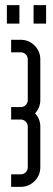

<svg xmlns="http://www.w3.org/2000/svg" viewBox="-20 -726 206 746"><path d="M110.4 -706H159.1V-634.3H110.4ZM6.7 -706H55.4V-634.3H6.7ZM116.2 -285.7Q136.6 -263.6 136.6 -234.1V-76.2Q136.6 -44.6 114.3 -22.3Q92 0 60.4 0H23.3V-48.7H60.4Q72.1 -48.7 80 -56.6Q87.9 -64.6 87.9 -76.2V-234.1Q87.9 -245.3 80 -253.4Q72.1 -261.6 60.4 -261.6H23.3V-309.9H60.4Q72.1 -309.9 80 -318Q87.9 -326.1 87.9 -337.4V-495.2Q87.9 -506.9 80 -514.8Q72.1 -522.7 60.4 -522.7H23.3V-571.4H60.4Q92 -571.4 114.3 -549.1Q136.6 -526.9 136.6 -495.2V-337.4Q136.6 -307.8 116.2 -285.7Z"/></svg>

Font: Marapfhont
Style: Book
Weight: 400
Version: Version 0.15